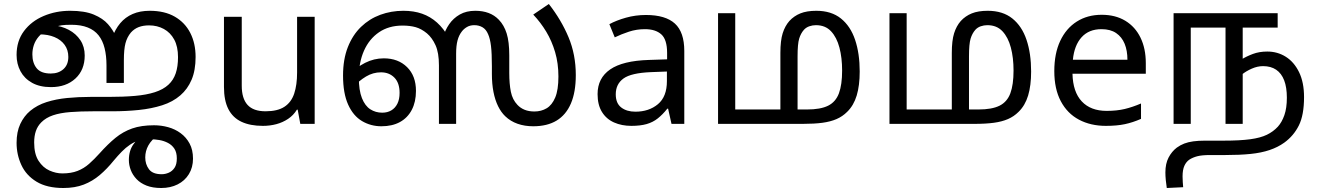

<svg xmlns="http://www.w3.org/2000/svg" viewBox="-20 -620 6595 961"><path d="M331 -566Q404 -566 449.5 -547Q495 -528 520.5 -499Q546 -470 559 -439L541 -430Q556 -473 581.5 -503.5Q607 -534 644 -550Q681 -566 729 -566Q804 -566 855 -536.5Q906 -507 932.5 -455Q959 -403 959 -335Q959 -268 939 -221Q919 -174 883 -143Q845 -110 791.5 -93Q738 -76 674.5 -69.5Q611 -63 542 -63H448Q382 -63 331.5 -59Q281 -55 245.5 -43Q210 -31 187 -8Q168 11 159.5 36Q151 61 151 93Q151 151 173 185Q195 219 227.5 233.5Q260 248 292 248Q336 248 368 235.5Q400 223 426 200Q452 177 478 148Q520 101 558 70Q596 39 641.5 23Q687 7 751 7Q787 7 821.5 16.5Q856 26 884 46.5Q912 67 929 98.5Q946 130 946 174Q946 218 925.5 251.5Q905 285 869 303Q833 321 787 321Q744 321 713.5 309Q683 297 663.5 276.5Q644 256 634.5 231Q625 206 625 181Q625 134 648 102Q671 70 705 41L772 55Q738 80 722.5 108Q707 136 707 168Q707 202 725.5 227Q744 252 789 252Q807 252 824.5 244.5Q842 237 853.5 220Q865 203 865 173Q865 143 853 124.5Q841 106 821 95.5Q801 85 778 81Q755 77 733 77Q718 77 703.5 78.5Q689 80 675 83Q652 90 630.5 104.5Q609 119 589 139.5Q569 160 549 184Q516 225 479.5 256Q443 287 399 304Q355 321 297 321Q215 321 163 289.5Q111 258 87 206Q63 154 63 95Q63 40 81.5 0.5Q100 -39 131 -65Q166 -94 213 -109Q260 -124 316 -129.5Q372 -135 432 -135H521Q597 -135 655 -140Q713 -145 755 -158.5Q797 -172 823 -196Q848 -219 859.5 -253Q871 -287 871 -334Q871 -387 852 -422Q833 -457 800 -475Q767 -493 726 -493Q697 -493 674.5 -484.5Q652 -476 635 -457Q616 -434 608 -403.5Q600 -373 600 -319V-205H513V-293Q513 -341 503.5 -379Q494 -417 473.5 -443Q453 -469 419 -482.5Q385 -496 337 -496Q306 -496 289 -493.5Q272 -491 252 -484L217 -470Q190 -456 173.5 -436.5Q157 -417 149.5 -394.5Q142 -372 142 -348Q142 -305 163.5 -278.5Q185 -252 234 -252Q273 -252 297.5 -274Q322 -296 322 -335Q322 -370 303.5 -395.5Q285 -421 252.5 -434.5Q220 -448 178 -448L242 -494Q288 -490 324.5 -470.5Q361 -451 382.5 -418.5Q404 -386 404 -342Q404 -270 357.5 -227Q311 -184 235 -184Q179 -184 140.5 -205.5Q102 -227 82.5 -263.5Q63 -300 63 -345Q63 -415 100 -464.5Q137 -514 198.5 -540Q260 -566 331 -566Z M1555 -536V0H1483L1470 -71H1466Q1449 -43 1422 -25Q1395 -7 1363 1.5Q1331 10 1296 10Q1232 10 1188.5 -10.5Q1145 -31 1123 -74Q1101 -117 1101 -185V-536H1190V-191Q1190 -127 1219 -95Q1248 -63 1309 -63Q1369 -63 1403.5 -85.5Q1438 -108 1452.5 -151.5Q1467 -195 1467 -257V-536Z M1889 12Q1836 12 1792 -14Q1748 -40 1722.5 -96.5Q1697 -153 1697 -242Q1697 -323 1721 -384Q1745 -445 1787 -485.5Q1829 -526 1883.5 -546Q1938 -566 1999 -566Q2051 -566 2092.5 -551.5Q2134 -537 2167.5 -507Q2201 -477 2227 -430L2198 -433Q2207 -468 2228 -498.5Q2249 -529 2281.5 -547.5Q2314 -566 2359 -566Q2396 -566 2425.5 -555Q2455 -544 2477 -521Q2503 -494 2516 -452.5Q2529 -411 2529 -343V-255Q2529 -200 2537 -160.5Q2545 -121 2570 -95Q2585 -79 2606 -70.5Q2627 -62 2655 -62Q2689 -62 2716 -78Q2743 -94 2759 -132Q2775 -170 2775 -237Q2775 -303 2758.5 -359Q2742 -415 2714 -461.5Q2686 -508 2649 -547L2727 -600Q2789 -521 2825.5 -434Q2862 -347 2862 -244Q2862 -159 2837.5 -102Q2813 -45 2766 -16.5Q2719 12 2649 12Q2606 12 2570.5 -0.5Q2535 -13 2509 -38Q2488 -58 2473 -88.5Q2458 -119 2450 -159.5Q2442 -200 2442 -250V-288Q2442 -353 2437.5 -390Q2433 -427 2423 -449Q2413 -473 2395 -483.5Q2377 -494 2354 -494Q2333 -494 2317.5 -485Q2302 -476 2292 -463Q2277 -444 2270 -417.5Q2263 -391 2263 -351V0H2177V-293Q2177 -356 2160 -393.5Q2143 -431 2117 -453Q2089 -476 2060.5 -484Q2032 -492 1995 -492Q1926 -492 1877 -458.5Q1828 -425 1802 -366.5Q1776 -308 1776 -232Q1776 -168 1791.5 -129Q1807 -90 1833.5 -73Q1860 -56 1893 -56Q1919 -56 1938.5 -67.5Q1958 -79 1969 -101Q1980 -123 1980 -155Q1980 -205 1954 -231.5Q1928 -258 1887 -258Q1847 -258 1812 -237Q1777 -216 1748 -184L1733 -248Q1763 -283 1807.5 -305.5Q1852 -328 1901 -328Q1973 -328 2017.5 -284Q2062 -240 2062 -165Q2062 -110 2041 -70Q2020 -30 1981.5 -9Q1943 12 1889 12Z M3213 -545Q3311 -545 3358 -502Q3405 -459 3405 -365V0H3341L3324 -76H3320Q3297 -47 3272.5 -27.5Q3248 -8 3216.5 1Q3185 10 3140 10Q3092 10 3053.5 -7Q3015 -24 2993 -59.5Q2971 -95 2971 -149Q2971 -229 3034 -272.5Q3097 -316 3228 -320L3319 -323V-355Q3319 -422 3290 -448Q3261 -474 3208 -474Q3166 -474 3128 -461.5Q3090 -449 3057 -433L3030 -499Q3065 -518 3113 -531.5Q3161 -545 3213 -545ZM3239 -259Q3139 -255 3100.5 -227Q3062 -199 3062 -148Q3062 -103 3089.5 -82Q3117 -61 3160 -61Q3228 -61 3273 -98.5Q3318 -136 3318 -214V-262Z M4066 -566Q4141 -566 4189 -527.5Q4237 -489 4260 -420.5Q4283 -352 4283 -262Q4283 -192 4268 -142Q4253 -92 4220 -60Q4197 -37 4167 -24Q4137 -11 4096.5 -5.5Q4056 0 3998 0H3574V-554H3660V-72H3886V-355Q3886 -417 3897.5 -453.5Q3909 -490 3931 -515Q3954 -540 3986 -553Q4018 -566 4066 -566ZM4064 -494Q4047 -494 4031 -488.5Q4015 -483 4004 -471Q3988 -453 3980 -426.5Q3972 -400 3972 -338V-72H4019Q4087 -72 4125 -91Q4163 -110 4179 -153Q4195 -196 4195 -267Q4195 -331 4181.5 -382Q4168 -433 4139.5 -463.5Q4111 -494 4064 -494Z M4924 -566Q4999 -566 5047 -527.5Q5095 -489 5118 -420.5Q5141 -352 5141 -262Q5141 -192 5126 -142Q5111 -92 5078 -60Q5055 -37 5025 -24Q4995 -11 4954.5 -5.5Q4914 0 4856 0H4432V-554H4518V-72H4744V-355Q4744 -417 4755.5 -453.5Q4767 -490 4789 -515Q4812 -540 4844 -553Q4876 -566 4924 -566ZM4922 -494Q4905 -494 4889 -488.5Q4873 -483 4862 -471Q4846 -453 4838 -426.5Q4830 -400 4830 -338V-72H4877Q4945 -72 4983 -91Q5021 -110 5037 -153Q5053 -196 5053 -267Q5053 -331 5039.5 -382Q5026 -433 4997.5 -463.5Q4969 -494 4922 -494Z M5494 -546Q5563 -546 5612.5 -516Q5662 -486 5688.5 -431.5Q5715 -377 5715 -304V-251H5348Q5350 -160 5394.5 -112.5Q5439 -65 5519 -65Q5570 -65 5609.5 -74.5Q5649 -84 5691 -102V-25Q5650 -7 5610 1.5Q5570 10 5515 10Q5439 10 5380.5 -21Q5322 -52 5289.5 -113.5Q5257 -175 5257 -264Q5257 -352 5286.5 -415Q5316 -478 5369.5 -512Q5423 -546 5494 -546ZM5493 -474Q5430 -474 5393.5 -433.5Q5357 -393 5350 -321H5623Q5623 -367 5609 -401Q5595 -435 5566.5 -454.5Q5538 -474 5493 -474Z M6323 -362Q6374 -362 6415.5 -336Q6457 -310 6482 -259Q6507 -208 6507 -134Q6507 -44 6481 8Q6455 60 6408 94Q6376 117 6334.5 131Q6293 145 6239 150.5Q6185 156 6113 156H6038Q5996 156 5973 162Q5950 168 5933 179Q5917 190 5908 210Q5899 230 5899 263Q5899 278 5900 291.5Q5901 305 5902 317L5820 321Q5817 303 5815 281.5Q5813 260 5813 243Q5813 199 5829 168.5Q5845 138 5870 119Q5888 106 5907.5 98.5Q5927 91 5952.5 87.5Q5978 84 6011 84H6104Q6186 84 6237.5 77Q6289 70 6321 54.5Q6353 39 6376 14Q6396 -8 6408.5 -43.5Q6421 -79 6421 -131Q6421 -183 6407.5 -218Q6394 -253 6367.5 -271Q6341 -289 6302 -289Q6274 -289 6245.5 -276.5Q6217 -264 6196 -247L6193 -322Q6219 -338 6251 -350Q6283 -362 6323 -362ZM5854 0V-554H6375V-482H6200V0H6114V-482H5940V0Z"/></svg>

Font: ltamil25
Style: Book
Weight: 400
Designer: Jelle Bosma - Monotype Design Team
Foundry: Monotype Imaging Inc.
Version: Version 2.003